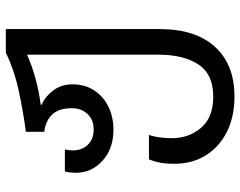

<svg xmlns="http://www.w3.org/2000/svg" viewBox="-103 -473 826 660"><g transform="rotate(-90 310.0 -143.0)"><path d="M308 250Q239 250 187 224Q135 198 106 151.5Q77 105 77 43Q77 14 81 -6.5Q85 -27 92 -44H176Q165 -11 165 35Q165 93 200.5 135Q236 177 308 177Q385 177 418.5 126Q452 75 452 -10V-463Q414 -446 370 -434Q326 -422 280 -416V-413Q309 -400 329.5 -372.5Q350 -345 350 -306Q350 -264 329.5 -232.5Q309 -201 273.5 -183.5Q238 -166 194 -166Q129 -166 87.5 -203.5Q46 -241 46 -296Q46 -305 47 -314.5Q48 -324 51 -333H126Q123 -318 123 -306Q123 -274 142.5 -254Q162 -234 194 -234Q229 -234 248.5 -255.5Q268 -277 268 -309Q268 -354 246.5 -376.5Q225 -399 187 -404V-467Q262 -477 332 -492.5Q402 -508 459 -536H540V-6Q540 116 479 183Q418 250 308 250Z"/></g></svg>

Font: Go Noto Kurrent-Regular
Style: Regular
Weight: 400
Designer: Monotype Design Team
Foundry: Monotype Imaging Inc.
Version: Version 2.012; ttfautohint (v1.8.4.7-5d5b)